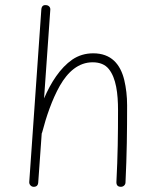

<svg xmlns="http://www.w3.org/2000/svg" viewBox="-20 -715 629 753"><path d="M110.8 17.6C122.6 18.1 128.9 12.7 129.9 1L143.6 -191.4C144.5 -192.9 145 -194.3 145.5 -196.3C161.1 -256.3 183.6 -323.7 214.8 -378.9C246.1 -433.6 288.1 -470.7 343.3 -470.7C371.1 -470.7 392.6 -461.9 406.7 -444.3C435.5 -408.7 442.9 -348.1 442.9 -282.2C442.9 -189 441.9 -103.5 436.5 -0.5C436.5 11.7 442.4 17.6 454.1 17.6C465.3 17.6 472.2 8.8 472.2 0.5C477.5 -108.4 478.5 -201.7 478.5 -301.8C478.5 -337.4 474.6 -370.6 467.3 -401.4C452.1 -463.4 416 -505.9 345.7 -505.9C314.9 -505.9 287.6 -497.6 263.7 -481.4C215.8 -448.2 179.7 -391.6 152.8 -329.1L177.2 -675.8C178.7 -687 170.4 -694.3 161.1 -694.8C149.4 -696.3 143.1 -690.4 142.1 -677.7L94.7 -1C94.2 9.3 102.5 17.1 110.8 17.6Z"/></svg>

Font: Mikhak ExtraLight
Style: Regular
Weight: 200
Designer: Amin Abedi
Version: Version 3.2